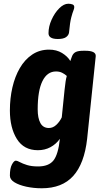

<svg xmlns="http://www.w3.org/2000/svg" viewBox="-20 -797 549 1029"><path d="M204 212Q160 212 121 203.5Q82 195 57.5 180Q33 165 33 144Q33 105 44 84.5Q55 64 65 64Q72 64 86.5 72Q101 80 125 87.5Q149 95 184 95Q241 95 266.5 63Q292 31 301 -53Q280 -24 250 -8Q220 8 183 8Q108 8 70.5 -52Q33 -112 33 -205Q33 -270 46.5 -328.5Q60 -387 86.5 -432.5Q113 -478 152.5 -504.5Q192 -531 243 -531Q283 -531 312.5 -513Q342 -495 357 -470Q360 -479 362.5 -486Q365 -493 367 -498Q374 -513 387.5 -519Q401 -525 428 -525H437Q496 -525 493 -495L447 -53Q432 80 372.5 146Q313 212 204 212ZM242 -111Q264 -111 282 -128Q300 -145 311 -168L326 -315Q329 -342 331.5 -359.5Q334 -377 338 -390Q327 -400 313 -407Q299 -414 280 -414Q233 -414 207.5 -362.5Q182 -311 182 -211Q182 -164 196.5 -137.5Q211 -111 242 -111ZM290 -588Q240 -588 240 -619Q240 -655 256.5 -691.5Q273 -728 297.5 -752.5Q322 -777 346 -777Q358 -777 368 -773.5Q378 -770 378 -759Q378 -751 373.5 -740.5Q369 -730 362 -704Q355 -678 350 -623Q348 -608 334 -598Q320 -588 290 -588Z"/></svg>

Font: Asap Semi Condensed Semi Condensed Regular
Style: Bold Italic
Weight: 700
Width: 4
Italic angle: -6°
Designer: Pablo Cosgaya
Foundry: Omnibus-Type
Version: Version 3.001; ttfautohint (v1.8.4.7-5d5b)